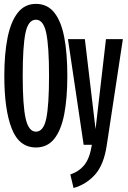

<svg xmlns="http://www.w3.org/2000/svg" viewBox="-20 -742 655 984"><path d="M164.1 13.8Q77.9 13.8 40 -83.3Q2.1 -180.5 2.1 -352.8Q2.1 -465.6 18.7 -548.5Q35.4 -631.3 71 -676.7Q106.7 -722.1 164.1 -722.1Q222.6 -722.1 257.9 -677.9Q293.3 -633.8 309.2 -551.3Q325.1 -468.7 325.1 -353.8Q325.1 -239 309.2 -156.7Q293.3 -74.4 257.9 -30.3Q222.6 13.8 164.1 13.8ZM164.1 -67.2Q203.1 -67.2 217.2 -134.9Q231.3 -202.6 231.3 -353.8Q231.3 -505.1 216.9 -573.1Q202.6 -641 164.1 -641Q124.6 -641 110.5 -572.8Q96.4 -504.6 96.4 -352.8Q96.4 -201.5 111.5 -134.4Q126.7 -67.2 164.1 -67.2ZM356.9 221.5 340.5 152.3Q386.2 136.4 413.1 102.6Q440 68.7 450.8 0H408.7L328.2 -541.5H414.9L469.7 -80L523.1 -541.5H609.7L527.2 2.1Q512.3 102.6 466.9 153.1Q421.5 203.6 356.9 221.5Z"/></svg>

Font: Fira Code Medium
Style: Regular
Weight: 500
Designer: Carrois Corporate, Edenspiekermann AG, Nikita Prokopov
Foundry: Carrois Corporate, Edenspiekermann AG, Nikita Prokopov
Version: Version 6.002